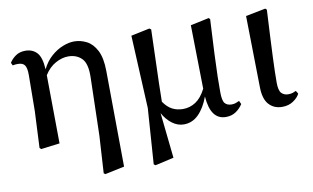

<svg xmlns="http://www.w3.org/2000/svg" viewBox="-77 -698 1735 1065"><g transform="rotate(-10 791.0 -165.5)"><path d="M428.2 206.1 440.9 -3.9 449.2 -332Q451.2 -408.7 422.1 -437.7Q393.1 -466.8 346.2 -466.8Q311.5 -466.8 274.9 -446.8Q238.3 -426.8 211.9 -384.8L215.8 0L109.9 13.2L102.1 5.9L111.8 -201.2L113.8 -403.8Q113.8 -444.3 102.5 -459.2Q91.3 -474.1 64.9 -474.1Q57.6 -474.1 50.5 -473.6Q43.5 -473.1 35.2 -471.2L27.8 -486.8Q40.5 -507.8 63 -523.4Q85.4 -539.1 117.2 -539.1Q157.7 -539.1 182.4 -512.9Q207 -486.8 210.9 -418Q231.9 -460.9 263.4 -488.5Q294.9 -516.1 329.1 -529.5Q363.3 -543 393.1 -543Q429.2 -543 462.9 -525.9Q496.6 -508.8 518.6 -466.6Q540.5 -424.3 541 -350.1L545.9 189L437 211.9Z M914.1 16.1Q878.9 16.1 848.1 -7.1Q817.4 -30.3 796.9 -67.9L824.2 188L719.2 211.9L710 205.1L731.9 -107.9L711.9 -519L816.9 -541L826.2 -534.2Q823.2 -431.2 820.8 -358.9Q818.4 -286.6 816.9 -232.4Q815.4 -178.2 814.9 -128.9Q837.4 -96.2 864.3 -82.5Q891.1 -68.8 924.3 -68.8Q962.9 -68.8 995.6 -90.1Q1028.3 -111.3 1053.2 -160.2L1046.9 -519L1150.9 -541L1158.2 -534.2Q1151.9 -416.5 1148.4 -339.8Q1145 -263.2 1143.8 -213.1Q1142.6 -163.1 1143.1 -125Q1143.1 -77.6 1155.8 -62.3Q1168.5 -46.9 1194.3 -46.9Q1207.5 -46.9 1217.5 -50.8Q1227.5 -54.7 1237.3 -59.1L1246.1 -40Q1231 -16.1 1207.3 0Q1183.6 16.1 1150.9 16.1Q1064.5 16.1 1055.2 -116.2Q1032.7 -54.7 997.3 -19.3Q961.9 16.1 914.1 16.1Z M1468.3 15.1Q1421.9 15.1 1393.3 -16.4Q1364.7 -47.9 1364.3 -116.2L1357.4 -516.1L1469.2 -538.1L1477.1 -530.8Q1472.2 -439 1469 -373.8Q1465.8 -308.6 1463.9 -262.7Q1461.9 -216.8 1461.2 -183.8Q1460.4 -150.9 1460.4 -123Q1460.4 -78.1 1475.1 -63Q1489.7 -47.9 1513.2 -47.9Q1527.3 -47.9 1537.8 -51.3Q1548.3 -54.7 1557.1 -59.1L1567.4 -42Q1557.6 -21 1531.2 -2.9Q1504.9 15.1 1468.3 15.1Z"/></g></svg>

Font: Source Han Serif TW SemiBold
Style: Regular
Weight: 600
Designer: Ryoko NISHIZUKA Ë•øÂ°öÊ∂ºÂ≠ê (kana & ideographs); Frank Grie√ühammer (Latin, Greek & Cyrillic); Wenlong ZHANG Âº†ÊñáÈæô 
Foundry: Adobe
Version: Version 2.003;hotconv 1.1.1;makeotfexe 2.6.0